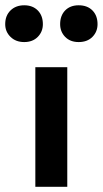

<svg xmlns="http://www.w3.org/2000/svg" viewBox="-57 -714 393 734"><path d="M0 0ZM78.1 -457H200.2V0H78.1ZM-37.1 -621.6Q-37.1 -654.3 -16.8 -674.1Q3.4 -693.8 35.6 -693.8Q67.9 -693.8 87.4 -674.1Q106.9 -654.3 106.9 -621.6Q106.9 -592.8 87.4 -573Q67.9 -553.2 35.6 -553.2Q3.4 -553.2 -16.8 -573Q-37.1 -592.8 -37.1 -621.6ZM172.9 -621.6Q172.9 -654.3 192.1 -674.1Q211.4 -693.8 243.7 -693.8Q276.9 -693.8 296.4 -674.1Q315.9 -654.3 315.9 -621.6Q315.9 -592.8 296.4 -573Q276.9 -553.2 243.7 -553.2Q211.4 -553.2 192.1 -573Q172.9 -592.8 172.9 -621.6Z"/></svg>

Font: PT Astra Sans
Style: Bold
Weight: 700
Designer: A.Korolkova, I. Chaeva
Foundry: ParaType Ltd
Version: Version 1.001; ttfautohint (v1.6)